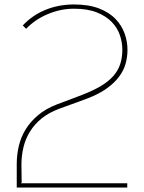

<svg xmlns="http://www.w3.org/2000/svg" viewBox="-20 -840 646 860"><path d="M551 -617Q551 -585 542.5 -554.5Q534 -524 513 -496Q492 -468 457 -443Q422 -418 369 -398L243 -352Q198 -335 166.5 -309.5Q135 -284 114.5 -251Q94 -218 85 -180Q76 -142 76 -102L77 -22L73 -19H550V0H55V-106Q55 -147 64.5 -187Q74 -227 95.5 -261.5Q117 -296 151 -324.5Q185 -353 234 -372L348 -415Q397 -434 431.5 -454.5Q466 -475 487.5 -499.5Q509 -524 518.5 -553Q528 -582 528 -617Q528 -650 517 -682.5Q506 -715 480.5 -741.5Q455 -768 413.5 -784.5Q372 -801 311 -801Q252 -801 194.5 -777Q137 -753 97 -711L82 -726Q125 -772 184 -796Q243 -820 311 -820Q378 -820 424 -802Q470 -784 498 -754.5Q526 -725 538.5 -689Q551 -653 551 -617Z"/></svg>

Font: TypoPRO Sinkin Sans
Style: 100 Thin
Weight: 100
Designer: Keith Bates
Foundry: K-Type
Version: Sinkin Sans (version 1.0)  by Keith Bates   •   © 2014   www